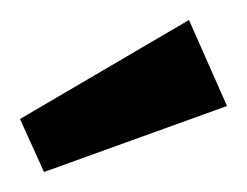

<svg xmlns="http://www.w3.org/2000/svg" viewBox="-20 -767 247 192"><path d="M169 -747 0 -648 24 -595 207 -661Z"/></svg>

Font: Bruno Ace
Style: Regular
Weight: 400
Designer: Astigmatic (AOETI)
Foundry: Astigmatic (AOETI)
Version: Version 1.000